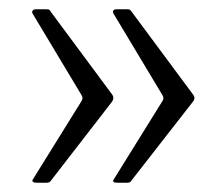

<svg xmlns="http://www.w3.org/2000/svg" viewBox="-20 -468 475 413"><path d="M155 -250Q160 -257 155 -264L50 -439Q48 -443 50.5 -445.5Q53 -448 56 -448H80Q83 -448 85 -447.5Q87 -447 89 -443L221 -265Q227 -257 220 -248L90 -80Q87 -75 81 -75H59Q48 -75 50 -81L155 -250ZM329 -250Q334 -257 329 -264L224 -439Q222 -443 224 -445.5Q226 -448 230 -448H254Q257 -448 258.5 -447.5Q260 -447 263 -443L395 -265Q402 -257 394 -248L263 -80Q261 -75 254 -75H232Q221 -75 224 -81L329 -250Z"/></svg>

Font: Libre Franklin Light
Style: Regular
Weight: 300
Designer: Pablo Impallari, Rodrigo Fuenzalida, Nhung Nguyen
Foundry: Impallari Type
Version: Version 3.000